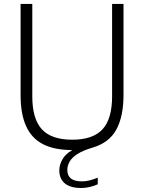

<svg xmlns="http://www.w3.org/2000/svg" viewBox="-20 -760 738 984"><path d="M396 203.5Q341 203.5 312.5 180Q284 156.5 284 113.5Q284 80.5 304 50.2Q324 20 372 -2.5L372.5 9H350Q259 9 200.5 -21Q142 -51 113.8 -113.5Q85.5 -176 85.5 -273V-740H145.5V-266Q145.5 -151 194.5 -97.5Q243.5 -44 350 -44Q456.5 -44 505.5 -97.5Q554.5 -151 554.5 -266V-740H613V-273Q613 -163.5 576.2 -96Q539.5 -28.5 454.5 -3.5Q405 11 376.5 29.5Q348 48 336.5 68.8Q325 89.5 325 110.5Q325 140 343.5 154.8Q362 169.5 399 169.5Q418 169.5 437 165Q456 160.5 481 150.5V184.5Q460.5 193.5 439.2 198.5Q418 203.5 396 203.5Z"/></svg>

Font: Encode Sans SC Light
Style: Regular
Weight: 300
Version: Version 3.002